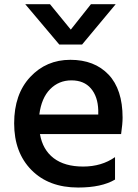

<svg xmlns="http://www.w3.org/2000/svg" viewBox="-20 -840 643 894"><path d="M550.8 -292Q550.8 -263.7 543.9 -215.8H166Q178.7 -142.6 230 -103.5Q281.2 -64.5 367.2 -64.5Q453.1 -64.5 515.6 -108.4V-3.9Q453.1 33.2 343.8 33.2Q207 33.2 126.5 -48.3Q45.9 -129.9 45.9 -265.6Q45.9 -401.4 120.6 -481.4Q195.3 -561.5 307.6 -561.5Q419.9 -561.5 485.4 -492.7Q550.8 -423.8 550.8 -292ZM97.7 -820.3H212.9L309.6 -702.1L403.3 -820.3H518.6L362.3 -632.8H255.9ZM163.1 -306.6H437.5V-327.1Q435.5 -390.6 403.3 -428.2Q371.1 -465.8 312.5 -465.8Q253.9 -465.8 213.4 -424.8Q172.9 -383.8 163.1 -306.6Z"/></svg>

Font: GenEi M Gothic v2 Medium
Style: Regular
Weight: 500
Version: Version 2.0